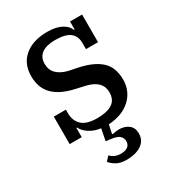

<svg xmlns="http://www.w3.org/2000/svg" viewBox="-178 -631 848 938"><g transform="rotate(-30 245.5 -162.0)"><path d="M262 206Q224 206 202.5 193Q181 180 170 166L192 142Q202 153 216.5 159.5Q231 166 251 166Q274 166 288.5 156Q303 146 303 125Q303 110 291.5 97Q280 84 242 79L215 76L228 10Q190 5 163.5 -13Q137 -31 128 -52H124V0H56V-155H124V-135Q124 -93 150.5 -67.5Q177 -42 237 -42Q292 -42 321.5 -61Q351 -80 351 -123Q351 -187 269 -207L212 -220Q136 -237 97.5 -276Q59 -315 59 -381Q59 -451 106.5 -490.5Q154 -530 235 -530Q283 -530 313.5 -514Q344 -498 353 -473H357V-518H425V-362H357V-397Q357 -436 331 -456Q305 -476 248 -476Q199 -476 172.5 -457Q146 -438 146 -400Q146 -366 167.5 -344.5Q189 -323 229 -313L283 -302Q361 -285 400.5 -248Q440 -211 440 -143Q440 -78 394.5 -35.5Q349 7 270 12L260 60L263 63Q283 58 300 58Q332 58 353.5 74.5Q375 91 375 123Q375 145 366 160.5Q357 176 341 186Q325 196 304.5 201Q284 206 262 206Z"/></g></svg>

Font: IBM Plex Serif Text
Style: Regular
Weight: 450
Designer: Mike Abbink, Paul van der Laan, Pieter van Rosmalen
Foundry: Bold Monday
Version: Version 3.001